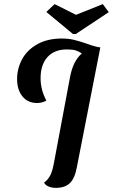

<svg xmlns="http://www.w3.org/2000/svg" viewBox="-20 -890 548 932"><path d="M467 -660 353 -78Q343 -24 319 -1Q295 22 251 22Q231 22 215 15Q199 8 194 -4Q212 -16 223.5 -38Q235 -60 242 -100L320 -516Q335 -595 377 -630L375 -632Q363 -640 348.5 -645Q334 -650 304 -650Q244 -650 210.5 -613Q177 -576 177 -510Q177 -454 205 -402Q186 -390 160 -390Q115 -390 89 -422Q63 -454 63 -506Q63 -557 87 -602Q111 -647 160.5 -675Q210 -703 280 -703Q313 -703 339.5 -696.5Q366 -690 404 -677Q445 -662 466 -660ZM205 -832 245 -870 349 -818 479 -870 508 -831 348 -725H334Z"/></svg>

Font: Sansita SW
Style: Italic
Weight: 400
Italic angle: -11°
Designer: Pablo Cosgaya
Foundry: Omnibus-Type
Version: Version 1.000